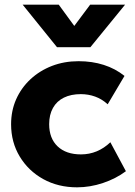

<svg xmlns="http://www.w3.org/2000/svg" viewBox="-20 -787 576 822"><path d="M310 15Q229 15 165.2 -20.2Q101.5 -55.5 64.5 -116.8Q27.5 -178 27.5 -255Q27.5 -313 49.2 -362Q71 -411 110.5 -447.8Q150 -484.5 202.5 -504.8Q255 -525 316.5 -525Q374.5 -525 424 -509.2Q473.5 -493.5 513 -462L441 -340.5Q416.5 -363 387.2 -373.5Q358 -384 326 -384Q284 -384 253.5 -369Q223 -354 206.8 -325Q190.5 -296 190.5 -255.5Q190.5 -194.5 226.8 -160.2Q263 -126 326.5 -126Q362.5 -126 394.2 -139.2Q426 -152.5 452.5 -178L519 -54Q476 -22 420.8 -3.5Q365.5 15 310 15ZM224 -585 77 -767H231.5L298 -676L366 -767H515.5L367 -585Z"/></svg>

Font: Geologica Roman
Style: Bold
Weight: 700
Designer: Sindre Bremnes, Frode Helland
Foundry: Monokrom Skriftforlag AS
Version: Version 1.010;gftools[0.9.28]